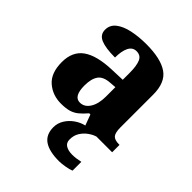

<svg xmlns="http://www.w3.org/2000/svg" viewBox="-218 -680 1049 1049"><g transform="rotate(45 307.0 -155.0)"><path d="M200 10Q135 10 89 -30Q43 -70 43 -154Q43 -236 98 -275Q153 -314 265 -318L347 -321V-375Q347 -428 335 -456.5Q323 -485 290 -485Q260 -485 245.5 -456Q231 -427 231 -377Q158 -377 121.5 -392.5Q85 -408 85 -446Q85 -483 114.5 -506Q144 -529 193 -539.5Q242 -550 301 -550Q412 -550 467 -512.5Q522 -475 522 -381V-128Q522 -87 535 -72Q548 -57 582 -57H586V0H379L356 -62H347Q324 -35 304.5 -19.5Q285 -4 261 3Q237 10 200 10ZM269 -67Q304 -67 325.5 -101Q347 -135 347 -191V-264L310 -261Q260 -258 240.5 -230.5Q221 -203 221 -151Q221 -67 269 -67ZM416 240Q339 240 300.5 213.5Q262 187 262 130Q262 99 278.5 72Q295 45 322 26Q349 7 380 0H465Q444 6 422.5 21.5Q401 37 386.5 60Q372 83 372 115Q372 141 391.5 152.5Q411 164 441 164Q455 164 470.5 162Q486 160 504 156V224Q488 231 459.5 235.5Q431 240 416 240Z"/></g></svg>

Font: Noto Serif Tamil ExtraBold
Style: Regular
Weight: 800
Designer: Indian Type Foundry, Tom Grace, and the Monotype Design Team
Foundry: Monotype Imaging Inc.
Version: Version 2.004; ttfautohint (v1.8.4.7-5d5b)